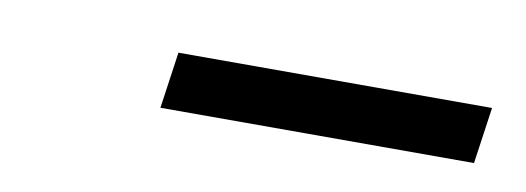

<svg xmlns="http://www.w3.org/2000/svg" viewBox="-24 -722 449 164"><g transform="rotate(10 200.0 -639.5)"><path d="M388 -615H116L123 -664H395Z"/></g></svg>

Font: Exo 2.0 Light
Style: Italic
Weight: 300
Italic angle: -8°
Designer: Natanael Gama
Version: Version 1.001;PS 001.001;hotconv 1.0.70;makeotf.lib2.5.58329